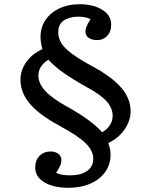

<svg xmlns="http://www.w3.org/2000/svg" viewBox="-20 -734 712 910"><path d="M305 156Q233 156 190 130Q147 104 147 60Q147 25 167.5 4.5Q188 -16 219 -16Q242 -16 256.5 -5Q271 6 271 24Q271 39 264 54Q257 69 246 85Q267 97 313 97Q363 97 392.5 76.5Q422 56 422 17Q422 -19 386.5 -54.5Q351 -90 260 -139Q163 -192 120 -244Q77 -296 77 -356Q77 -401 104.5 -440Q132 -479 181 -501Q177 -515 174.5 -530.5Q172 -546 172 -558Q172 -604 195.5 -639Q219 -674 261 -694Q303 -714 356 -714Q423 -714 465 -687.5Q507 -661 507 -618Q507 -584 488 -564Q469 -544 442 -544Q416 -544 400.5 -554.5Q385 -565 385 -584Q385 -594 389.5 -606.5Q394 -619 409 -643Q385 -655 352 -655Q309 -655 282.5 -637Q256 -619 256 -581Q256 -555 270 -531Q284 -507 320 -480Q356 -453 421 -418Q510 -370 554.5 -318.5Q599 -267 599 -206Q599 -162 570.5 -120.5Q542 -79 493 -56Q504 -26 504 -1Q504 45 479 80.5Q454 116 409 136Q364 156 305 156ZM464 -107Q487 -120 500.5 -140.5Q514 -161 514 -185Q514 -221 486 -253Q458 -285 393 -320Q320 -361 279 -390.5Q238 -420 209 -451Q187 -437 174.5 -418.5Q162 -400 162 -376Q162 -338 195 -302.5Q228 -267 299 -228Q413 -165 464 -107Z"/></svg>

Font: Literata 7pt
Style: Regular
Weight: 400
Designer: Latin by Veronika Burian and Jose Scaglione. Greek by Irene Vlachou. Cyrillic by Vera Evstafieva.
Foundry: TypeTogether
Version: Version 3.002